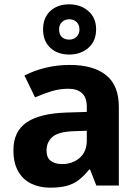

<svg xmlns="http://www.w3.org/2000/svg" viewBox="-20 -857 644 887"><path d="M302 -557Q412 -557 470.5 -509.5Q529 -462 529 -364V0H425L396 -74H392Q369 -45 344.5 -26Q320 -7 288.5 1.5Q257 10 211 10Q163 10 124.5 -8.5Q86 -27 64 -65.5Q42 -104 42 -163Q42 -250 103 -291.5Q164 -333 286 -337L381 -340V-364Q381 -407 358.5 -427Q336 -447 296 -447Q256 -447 218 -435.5Q180 -424 142 -407L93 -508Q137 -531 190.5 -544Q244 -557 302 -557ZM323 -251Q251 -249 223 -225Q195 -201 195 -162Q195 -128 215 -113.5Q235 -99 267 -99Q315 -99 348 -127.5Q381 -156 381 -208V-253ZM300.1 -605Q246 -605 212.5 -636Q179 -667 179 -721Q179 -775 212.3 -806Q245.5 -837 299.9 -837Q352 -837 388 -806Q424 -775 424 -722.1Q424 -667 388.5 -636Q353 -605 300.1 -605ZM300 -674Q320 -674 333.5 -686.6Q347 -699.2 347 -721.1Q347 -743 333.6 -755.5Q320.2 -768 300.1 -768Q280 -768 266.5 -755.4Q253 -742.8 253 -720.9Q253 -699 265.2 -686.5Q277.3 -674 300 -674Z"/></svg>

Font: Noto Sans Telugu
Style: Regular
Weight: 400
Designer: Jelle Bosma - Monotype Design Team
Foundry: Monotype Imaging Inc.
Version: Version 2.003